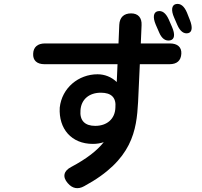

<svg xmlns="http://www.w3.org/2000/svg" viewBox="-20 -905 1040 990"><path d="M867 -766 850 -805C835 -838 816 -852 793 -847C771 -842 767 -816 783 -778L800 -739C814 -705 834 -692 858 -697C880 -702 884 -727 867 -766ZM209 -574H586L582 -482C555 -508 520 -522 483 -522C385 -522 299 -452 288 -350C282 -241 348 -163 459 -163C479 -163 498 -166 515 -172C481 -129 428 -87 347 -44C308 -24 301 7 329 39L330 40C353 67 382 73 414 55C664 -80 684 -233 692 -379L701 -574H854C892 -574 913 -592 915 -628C917 -662 895 -681 856 -681H706L710 -775C712 -814 692 -836 656 -836C619 -836 597 -816 595 -777L591 -681H212C174 -681 152 -662 151 -628C149 -594 170 -574 209 -574ZM395 -337C399 -393 440 -427 500 -427C554 -427 580 -402 575 -350C573 -291 531 -256 471 -256C418 -256 390 -283 395 -337ZM878 -814 894 -777C908 -744 928 -729 950 -734C971 -739 974 -764 959 -802L944 -840C930 -873 911 -889 887 -884C865 -879 861 -852 878 -814Z"/></svg>

Font: 寒蝉团圆体 Round
Style: Regular
Weight: 500
Designer: 寒蝉字型
Version: Version 2.700;Glyphs 3.1.1 (3135)